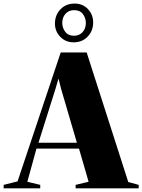

<svg xmlns="http://www.w3.org/2000/svg" viewBox="-95 -1030 778 1050"><path d="M1 -38 237 -743H379L606.5 -34.5L663.5 -19V0H318.5V-19L389.5 -36L337 -217.5H104.5L54.5 -36L125 -19V0H-75V-19ZM325.5 -249.5 239 -544.5 225 -600.5 208.5 -544.5 115.5 -249.5ZM308 -798.5Q263.5 -798.5 234.5 -828.8Q205.5 -859 205.5 -900.5Q205.5 -948 235.8 -979.2Q266 -1010.5 313 -1010.5Q357.5 -1010.5 386 -980.2Q414.5 -950 414.5 -907.5Q414.5 -861 384.5 -829.8Q354.5 -798.5 308 -798.5ZM310 -834.5Q338.5 -834.5 356.5 -854.2Q374.5 -874 374.5 -904.5Q374.5 -931 358.5 -952.8Q342.5 -974.5 310 -974.5Q281.5 -974.5 263.5 -954.8Q245.5 -935 245.5 -904.5Q245.5 -878 261.8 -856.2Q278 -834.5 310 -834.5Z"/></svg>

Font: Merriweather 144pt Black
Style: Regular
Weight: 900
Version: Version 2.100